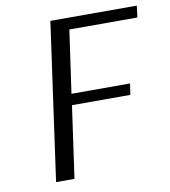

<svg xmlns="http://www.w3.org/2000/svg" viewBox="-75 -715 693 781"><g transform="rotate(-10 271.0 -325.0)"><path d="M460 -343 453 -297H212L170 0H94L185 -650H542L536 -602H255L218 -343Z"/></g></svg>

Font: ArsenalItalic
Style: Italic
Weight: 400
Italic angle: -9°
Designer: Andrij Shevchenko
Foundry: Stairsfor.com
Version: Version 1.000